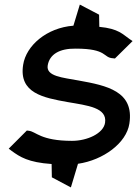

<svg xmlns="http://www.w3.org/2000/svg" viewBox="-20 -706 598 837"><path d="M18 -58 31 -48C67 -22 103 2 205 9L206 67L289 111L320 8C430 -8 531 -82 544 -167C566 -308 446 -333 323 -355C253 -368 180 -373 188 -421C196 -469 239 -495 310 -494C450 -494 428 -454 473 -452L481 -451L558 -527L546 -535C515 -556 498 -581 413 -589L412 -642L328 -686L300 -594C183 -585 94 -507 81 -424C61 -300 169 -280 275 -261C362 -246 448 -237 438 -171C431 -124 360 -92 294 -92C156 -92 137 -133 105 -136L97 -137Z"/></svg>

Font: Charger Sport
Style: BlkExtObl
Weight: 900
Designer: Jasper
Foundry: Cannot Into Space Fonts
Version: Version 1.1